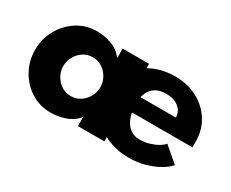

<svg xmlns="http://www.w3.org/2000/svg" viewBox="-77 -692 1134 944"><g transform="rotate(30 490.0 -220.5)"><path d="M254 10Q192 10 142 -22Q92 -54 63.5 -106.5Q35 -159 35 -220Q35 -281 63.5 -333.5Q92 -386 142 -418.5Q192 -451 254 -451Q296 -451 336 -437Q376 -423 405 -387V-440H555V0H405V-53Q390 -31 365 -17Q340 -3 311 3.5Q282 10 254 10ZM300 -110Q330 -110 353.5 -125.5Q377 -141 391 -166Q405 -191 405 -220Q405 -249 391 -274Q377 -299 353.5 -314.5Q330 -330 300 -330Q270 -330 246.5 -314.5Q223 -299 209 -274Q195 -249 195 -220Q195 -191 209 -166Q223 -141 246.5 -125.5Q270 -110 300 -110ZM700 10Q624 10 566 -18.5Q508 -47 475.5 -98.5Q443 -150 443 -220Q443 -289 476.5 -341Q510 -393 568 -422Q626 -451 700 -451Q767 -451 822.5 -422.5Q878 -394 911.5 -342Q945 -290 945 -219V-191H572V-277H801Q801 -311 774 -333Q747 -355 703 -355Q667 -355 643.5 -341Q620 -327 608.5 -301Q597 -275 597 -239Q597 -194 609.5 -161.5Q622 -129 645 -111.5Q668 -94 697 -94Q728 -94 754.5 -102Q781 -110 800.5 -121.5Q820 -133 829 -145L914 -72Q895 -50 862 -31.5Q829 -13 787.5 -1.5Q746 10 700 10Z"/></g></svg>

Font: Teachers
Style: Bold
Weight: 700
Designer: Alfredo Marco Pradil, Chank Diesel
Version: Version 1.001